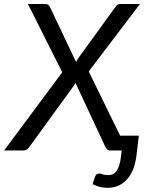

<svg xmlns="http://www.w3.org/2000/svg" viewBox="-54 -736 730 939"><path d="M533.5 -72.5H625L613 27.5Q609 58.5 599 86.5Q589 114.5 571.8 136Q554.5 157.5 529.5 170Q504.5 182.5 471 182.5Q452 182.5 435 178.2Q418 174 399 164.5L410 130Q414 119 420.2 115.8Q426.5 112.5 432 112.5Q437.5 112.5 448 116.5Q458.5 120.5 473.5 120.5Q503.5 120.5 517.8 97.5Q532 74.5 537 34L541 0H485Q475 0 469.5 -5.8Q464 -11.5 461 -18L315 -331Q311.5 -322.5 306 -315.5L90 -18Q83.5 -8 75.8 -4Q68 0 59 0H-34L250.5 -382.5L82.5 -716.5H167Q177 -716.5 181.5 -713Q186 -709.5 190 -702.5L318 -432.5Q320.5 -437 323 -441.5Q325.5 -446 328.5 -451L510.5 -702Q516 -709.5 521.2 -713Q526.5 -716.5 534 -716.5H630.5L380 -386.5Z"/></svg>

Font: Lato 2
Style: Italic
Weight: 400
Italic angle: -7°
Designer: Lukasz Dziedzic with Adam Twardoch and Botio Nikoltchev
Foundry: tyPoland Lukasz Dziedzic
Version: Version 2.015; 2015-08-06; http://www.latofonts.com/